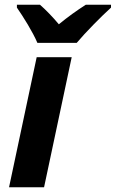

<svg xmlns="http://www.w3.org/2000/svg" viewBox="-20 -786 486 806"><path d="M165 0 281 -546H134L18 0ZM137 -606H302C337 -648 407 -719 446 -754V-766H340C301 -741 266 -716 227 -684C204 -712 171 -746 148 -766H51V-754C78 -715 117 -653 137 -606Z"/></svg>

Font: BC Sans
Style: Bold Italic
Weight: 700
Italic angle: -12°
Designer: Monotype Design Team
Province of B.C.
Foundry: Monotype Imaging Inc.
Version: Version 2.000;GOOG;noto-source:20170915:90ef993387c0